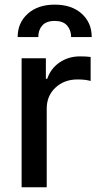

<svg xmlns="http://www.w3.org/2000/svg" viewBox="-20 -792 424 812"><path d="M54.7 -635.3Q54.7 -695.7 97.5 -734Q140.3 -772.4 211.6 -772.4Q283 -772.4 325.5 -734.2Q367.9 -696 367.9 -635.3H280.9Q280.5 -665.1 263.5 -684.3Q246.4 -703.5 211.6 -703.5Q175.8 -703.5 158.7 -684.1Q141.7 -664.8 142 -635.3ZM71.4 0V-545.5H174V-458.8H179.7Q194.6 -502.5 232.2 -528.1Q269.9 -553.6 318.2 -553.6Q345.2 -553.6 363.3 -551.1V-449.6Q341.3 -456 307.9 -456Q251.4 -456 214.5 -421.3Q177.6 -386.7 177.6 -333.1V0Z"/></svg>

Font: TID UI Medium
Style: Regular
Weight: 500
Designer: The TID Project Authors
Foundry: Bakken & Bæck
Version: Version 1.001;hotconv 1.0.109;makeotfexe 2.5.65596